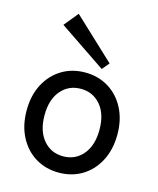

<svg xmlns="http://www.w3.org/2000/svg" viewBox="-115 -840 768 932"><g transform="rotate(15 269.0 -374.0)"><path d="M269 11Q203 11 151.5 -20.5Q100 -52 70.5 -109Q41 -166 41 -241Q41 -316 70.5 -372.5Q100 -429 151.5 -460.5Q203 -492 269 -492Q335 -492 386.5 -460.5Q438 -429 467.5 -372.5Q497 -316 497 -241Q497 -166 467.5 -109Q438 -52 386.5 -20.5Q335 11 269 11ZM269 -71Q330 -71 368.5 -116.5Q407 -162 407 -241Q407 -320 368.5 -365Q330 -410 269 -410Q208 -410 169.5 -365Q131 -320 131 -241Q131 -162 169.5 -116.5Q208 -71 269 -71ZM341 -529 106 -688 164 -759 371 -565Z"/></g></svg>

Font: Zen Kaku Gothic New Medium
Style: Regular
Weight: 500
Designer: Yoshimichi Ohira
Foundry: Positype
Version: Version 1.002